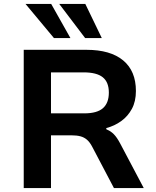

<svg xmlns="http://www.w3.org/2000/svg" viewBox="-20 -959 796 979"><path d="M101 0V-705H421Q543 -705 608 -651Q673 -597 673 -495Q673 -442 652.5 -404Q632 -366 598 -341.5Q564 -317 522 -306V-300L528 -297Q545 -290 560.5 -274.5Q576 -259 593 -227L713 0H561L450 -211Q438 -234 423.5 -246.5Q409 -259 390 -264Q371 -269 344 -269H240V0ZM240 -381H410Q475 -381 505 -407.5Q535 -434 535 -487Q535 -540 504 -565Q473 -590 406 -590H240ZM414 -765 282 -939H415L499 -765ZM255 -765 110 -939H241L339 -765Z"/></svg>

Font: Nunito Sans 6pt
Style: Bold
Weight: 700
Version: Version 3.101;gftools[0.9.27]